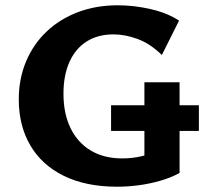

<svg xmlns="http://www.w3.org/2000/svg" viewBox="-20 -692 774 726"><path d="M423 14Q305 14 221.5 -27Q138 -68 94.5 -142.5Q51 -217 51 -316Q51 -394 78.5 -459.5Q106 -525 156 -572.5Q206 -620 274.5 -646Q343 -672 425 -672Q487 -672 550 -657.5Q613 -643 657 -614L592 -484Q548 -527 500.5 -544.5Q453 -562 409 -562Q350 -562 307.5 -535Q265 -508 242.5 -457.5Q220 -407 220 -338Q220 -261 247.5 -206Q275 -151 324.5 -122Q374 -93 442 -93Q480 -93 516.5 -101.5Q553 -110 583 -129L526 -61V-381H659V-38Q626 -20 586 -8.5Q546 3 504.5 8.5Q463 14 423 14ZM400 -197V-294H732V-197Z"/></svg>

Font: Ysabeau Infant ExtraBold
Style: Regular
Weight: 800
Designer: Christian Thalmann (Catharsis Fonts)
Version: Version 2.001;gftools[0.9.30]; featfreeze: ss01,ss02,lnum